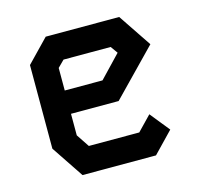

<svg xmlns="http://www.w3.org/2000/svg" viewBox="-85 -639 770 732"><g transform="rotate(-15 300.0 -273.0)"><path d="M155 -546 69 -457V-127L154 0H444L522 -81L460 -158L405 -101H206L172 -152V-237H360L533 -415L445 -546ZM172 -418 198 -444H384L404 -416L321 -329H172Z"/></g></svg>

Font: Kode Mono SemiBold
Style: Regular
Weight: 600
Monospace: yes
Designer: Isa Ozler
Foundry: Kadena LLC
Version: Version 1.206;gftools[0.9.28]